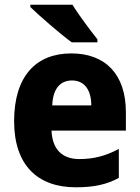

<svg xmlns="http://www.w3.org/2000/svg" viewBox="-20 -786 593 816"><path d="M288 -766H109V-756C146 -720 239 -639 285 -606H394V-619C366 -654 314 -723 288 -766ZM283 -559C133 -559 40 -462 40 -271C40 -84 140 10 302 10C380 10 434 -2 485 -30V-153C428 -123 379 -110 317 -110C242 -110 202 -154 199 -231H515V-309C515 -470 428 -559 283 -559ZM286 -444C340 -444 368 -402 368 -338H202C205 -413 239 -444 286 -444Z"/></svg>

Font: Noto Sans Sinhala UI SemiCondensed ExtraBold
Style: Regular
Weight: 800
Width: 4
Designer: Jelle Bosma - Monotype Design Team
Foundry: Monotype Imaging Inc.
Version: Version 2.006